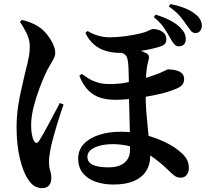

<svg xmlns="http://www.w3.org/2000/svg" viewBox="-20 -872 1040 959"><path d="M829.9 -682.3Q817.6 -705.2 800.7 -730.9Q783.8 -756.5 748.2 -787L756.9 -798.9Q796.3 -787.4 829 -770.5Q861.8 -753.6 881.4 -733Q896.5 -717.6 902.2 -704.4Q907.8 -691.3 908 -676.7Q907.8 -657.7 897.4 -649Q887 -640.4 872.9 -640.7Q859 -640.9 849.6 -652.1Q840.2 -663.2 829.9 -682.3ZM912.4 -746.5Q900.7 -764.6 880.8 -788.9Q860.9 -813.2 823.1 -839.8L831.1 -851.7Q874.9 -842.5 905 -830.4Q935.2 -818.3 957.3 -800.1Q974.6 -786.3 981.6 -770.8Q988.6 -755.3 988.1 -743.2Q987.8 -727.8 979.5 -717.3Q971.2 -706.8 954.9 -707.1Q942.2 -707.4 933.1 -718.5Q924 -729.7 912.4 -746.5ZM417.5 -717.1Q442.9 -701.7 471.1 -693.6Q499.2 -685.6 528.1 -685.6Q563.4 -685.6 603.2 -690.9Q643 -696.2 678.7 -704.4Q708.8 -711.9 723.2 -719.5Q737.6 -727 744.1 -727Q770.3 -727 790.6 -713.6Q810.8 -700.2 810.8 -676.8Q810.8 -661.6 804.5 -653.8Q798.1 -646 787.2 -642Q766.9 -634.5 739.5 -628.5Q712.2 -622.4 682.6 -617.6Q652.9 -612.8 625.7 -610.4Q598.5 -607.9 577.9 -607.9Q543.1 -607.9 510.3 -617.2Q477.5 -626.5 451.1 -648.3Q424.7 -670.1 406.6 -707.7ZM388.6 -503Q408.2 -488.3 427.9 -476.9Q447.6 -465.5 471.4 -458.8Q495.2 -452.2 524.9 -452.2Q570.5 -452.2 603.4 -458.2Q636.2 -464.1 664.1 -470.8Q694.2 -478 724.3 -487.9Q754.3 -497.8 777.1 -506.8Q795.2 -514.4 805.7 -520Q816.3 -525.6 818.8 -525.6Q824.1 -525.6 837.1 -524.4Q850.2 -523.3 864.5 -519.1Q878.7 -514.8 889.2 -505Q899.6 -495.2 899.6 -477Q899.6 -461.3 891.5 -449.8Q883.4 -438.2 858.2 -427.9Q818.4 -411.2 768.9 -400.6Q719.5 -390.1 672.6 -383.1Q639.4 -378.8 611.7 -376.1Q583.9 -373.5 554.1 -373.5Q515.8 -373.5 482.5 -383.6Q449.2 -393.6 422.5 -419.4Q395.9 -445.1 376.3 -492.8ZM557.8 -617.8 597 -634.5Q615.7 -632.9 636.5 -629.1Q657.4 -625.2 677 -619.8Q696.6 -614.3 708.5 -607.3Q721.6 -600.8 723.5 -591.6Q725.3 -582.5 721.1 -568.5Q712.3 -538.4 709.8 -495.3Q707.3 -452.2 707.3 -410.3Q707.3 -357.9 710.9 -312.1Q714.5 -266.3 718.7 -226.8Q723 -187.4 726.6 -153Q730.2 -118.6 730.2 -89.4Q730.2 -50 710.3 -18.1Q690.4 13.8 649.8 31.7Q609.3 49.7 545.5 49.7Q498.2 49.7 458.1 35.9Q418 22.1 394.3 -6.8Q370.5 -35.6 370.5 -80.3Q370.5 -122.6 398.2 -152.5Q425.9 -182.4 474.3 -198.2Q522.6 -214 583.8 -214Q643.8 -214 699 -199.8Q754.2 -185.7 799.4 -164.4Q844.7 -143.2 872.7 -119.8Q899.1 -99 911.3 -79.1Q923.4 -59.2 923.4 -32Q923.4 -13.3 912.8 1.1Q902.3 15.5 881.3 15.5Q864.3 15.5 851.2 5.1Q838.1 -5.2 825.4 -17.4Q773.2 -68.7 726.8 -97.8Q680.4 -126.9 635.8 -139.5Q591.2 -152 542.2 -152Q510 -152 481.2 -145Q452.5 -138 434.5 -123.8Q416.6 -109.6 416.6 -89.1Q416.6 -61.2 443.5 -48.7Q470.4 -36.1 522.2 -36.1Q574 -36.1 601.6 -59.1Q629.3 -82.1 629.3 -123.3Q629.3 -171.1 628.4 -215.9Q627.5 -260.6 626.5 -299.8Q625.4 -339 624.5 -371Q623.6 -403.1 623.6 -425.2Q623.6 -449.7 623.4 -478.6Q623.2 -507.6 621.8 -533.9Q620.5 -560.3 616.9 -576.2Q613.2 -597.9 592.6 -605.9Q572.1 -613.8 557.8 -617.8ZM79.8 -763 89.3 -772.6Q110.2 -767.8 131 -759.9Q151.7 -752 174.1 -737.9Q193.2 -725.9 212 -703.2Q230.9 -680.4 243.4 -655Q255.9 -629.6 255.9 -607.5Q255.9 -594.4 248.3 -579.4Q240.8 -564.5 228.5 -544.4Q216.2 -524.3 202.8 -494.2Q191.3 -469 175.5 -426.6Q159.6 -384.3 147.6 -336.5Q135.5 -288.7 135.5 -246.2Q135.5 -222.1 139 -202Q142.6 -182 148.2 -171Q154 -159.1 160.9 -158.3Q167.9 -157.4 174.6 -167.4Q181.9 -178.7 195.3 -202Q208.6 -225.3 223.9 -254Q239.1 -282.7 253.9 -310.5Q268.7 -338.4 278.9 -357.4L297.4 -350.1Q289.6 -327.9 281 -301.4Q272.5 -274.9 264 -247.5Q255.5 -220.1 248.8 -195Q242.1 -169.8 237.1 -150.7Q231.5 -125 228.1 -102.6Q224.7 -80.2 224.7 -66.4Q224.7 -37.9 230.6 -19.7Q236.4 -1.6 236.4 19.2Q236.4 39.9 224.9 53.8Q213.3 67.7 190 67.7Q174.8 67.7 156.9 59.9Q139 52.1 119.8 23.2Q95.7 -12.4 79.3 -80.5Q62.8 -148.7 62.8 -235.1Q62.8 -289.9 70.4 -340.7Q78.1 -391.5 88.7 -435.2Q99.2 -478.9 105.9 -510.2Q111.7 -532.5 116.7 -553.1Q121.7 -573.8 125.3 -595.1Q128.8 -616.5 128.8 -639.2Q128.8 -674.7 111.5 -708.5Q94.2 -742.3 79.8 -763Z"/></svg>

Font: Noto Serif TC
Style: Regular
Weight: 200
Designer: Ryoko NISHIZUKA 西塚涼子 (kana & ideographs); Frank Grießhammer (Latin, Greek & Cyrillic); Wenlong ZHANG 张文龙 (bopomofo); San
Foundry: Adobe
Version: Version 2.001;hotconv 1.1.0;makeotfexe 2.6.0